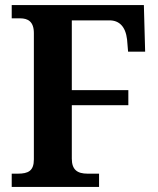

<svg xmlns="http://www.w3.org/2000/svg" viewBox="-20 -734 621 754"><path d="M26 0H369V-52H324C284 -52 262 -67 262 -111V-321H484V-380H262V-654H410C448 -654 473 -630 479 -579L483 -531H550L545 -714H26V-662H59C89 -662 113 -650 113 -604V-108C113 -63 91 -52 50 -52H26Z"/></svg>

Font: Noto Serif Myanmar SemiCondensed
Style: Bold
Weight: 700
Width: 4
Designer: Ben Mitchell and the Monotype Design Team
Foundry: Monotype Imaging Inc.
Version: Version 2.106